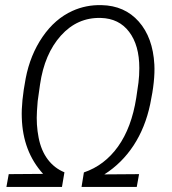

<svg xmlns="http://www.w3.org/2000/svg" viewBox="-20 -741 680 761"><path d="M312.5 -57.6Q394.5 -85.4 448 -160.4Q501.5 -235.4 520 -353L528.8 -413.6Q532.2 -441.4 532.2 -471.2Q532.2 -561.5 491.9 -614.7Q451.7 -668 379.4 -669.9Q286.6 -672.4 221.4 -599.9Q156.2 -527.3 138.7 -406.2L129.4 -340.3L126.5 -300.8Q123 -246.6 133.1 -195.3Q143.1 -144 169.4 -109.1Q195.8 -74.2 235.4 -58.1L225.6 0H5.4L14.6 -50.8L150.9 -51.8Q70.3 -140.6 66.4 -274.4Q64 -336.9 81.8 -430.2Q99.6 -523.4 148.7 -595Q197.8 -666.5 267.1 -697.8Q320.8 -722.2 382.3 -720.7Q474.1 -718.8 530 -655.5Q585.9 -592.3 591.8 -485.4Q595.2 -422.4 575.4 -328.6Q555.7 -234.9 509.3 -164.3Q462.9 -93.8 393.6 -49.8L531.2 -50.8L522 0H303.2Z"/></svg>

Font: Roboto Light
Style: Italic
Weight: 300
Italic angle: -12°
Designer: Google
Version: Version 2.134; 2016; ttfautohint (v1.6)